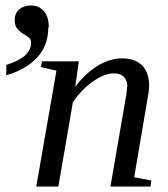

<svg xmlns="http://www.w3.org/2000/svg" viewBox="-20 -684 617 704"><path d="M446 -365H447Q447 -388 435 -401Q423 -415 398 -415Q362 -415 319 -384Q275 -352 247 -308L194 0H113L187 -425L130 -438L134 -459H269L256 -366Q296 -418 340 -444Q384 -470 427 -470Q476 -470 502 -443Q527 -417 527 -367Q527 -364 525 -346Q524 -341 472 -34L535 -22L532 0H385L434 -284Q446 -346 446 -365ZM159 -583H157Q157 -518 117 -474Q76 -429 3 -408V-446Q94 -474 94 -527Q94 -541 85 -547Q83 -548 79 -551Q75 -554 71.5 -556.5Q68 -559 64 -561Q52 -568 43 -579Q34 -590 34 -611Q34 -636 51 -650Q68 -664 93 -664Q123 -664 141 -643Q159 -622 159 -583Z"/></svg>

Font: Libra Serif Modern
Style: Italic
Weight: 400
Italic angle: -12°
Designer: Stefan Peev, Context Ltd
Foundry: Stefan Peev, Context Ltd
Version: Version 1.000